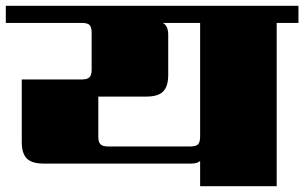

<svg xmlns="http://www.w3.org/2000/svg" viewBox="-40 -642 1049 662"><path d="M650 -171V-563H521Q540 -554 540 -522V-384Q540 -344 522.5 -326.5Q505 -309 465 -309H299V-170Q299 -152 306.5 -144.5Q314 -137 333 -137H616Q636 -137 643 -144.5Q650 -152 650 -171ZM989 -622V-563H914V0H650V-87Q640 -78 618 -78H110Q70 -78 52.5 -95.5Q35 -113 35 -153V-368H242Q261 -368 268.5 -375.5Q276 -383 276 -401V-529Q276 -548 269 -555.5Q262 -563 242 -563H-20V-622Z"/></svg>

Font: Sarpanch Black
Style: Regular
Weight: 900
Designer: Manushi Parikh (Devanagari and Latin), Jyotish Sonowal (Devanagari)
Foundry: Indian Type Foundry
Version: Version 2.004;PS 1.0;hotconv 1.0.78;makeotf.lib2.5.61930; tt